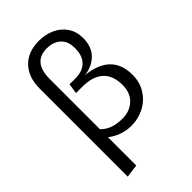

<svg xmlns="http://www.w3.org/2000/svg" viewBox="-280 -848 1160 1160"><g transform="rotate(-45 300.0 -268.0)"><path d="M547 -202Q547 -139 516.5 -90.5Q486 -42 435 -15.5Q384 11 325 11Q242 11 175 -41V201L91 212V-540Q91 -637 144.5 -692.5Q198 -748 292 -748Q347 -748 393 -727Q439 -706 466 -665.5Q493 -625 493 -571Q493 -496 450.5 -454Q408 -412 342 -404Q547 -383 547 -202ZM461 -202Q461 -283 415 -324.5Q369 -366 281 -366H227L237 -431H290Q346 -431 380.5 -463.5Q415 -496 415 -563Q415 -622 381.5 -652Q348 -682 293 -682Q175 -682 175 -539V-109Q202 -82 236.5 -70Q271 -58 317 -58Q379 -58 420 -96Q461 -134 461 -202Z"/></g></svg>

Font: Fira Mono
Style: Regular
Weight: 400
Designer: Carrois Corporate & Edenspiekermann AG
Foundry: Carrois Corporate GbR & Edenspiekermann AG
Version: Version 3.206